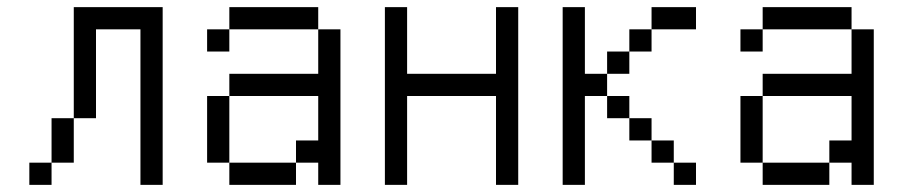

<svg xmlns="http://www.w3.org/2000/svg" viewBox="-20 -520 2540 540"><path d="M125 -62.5H62.5V0H125ZM125 -62.5H187.5Q187.5 -62.5 187.5 -187.5H125Q125 -187.5 125 -62.5ZM375 -437.5V0H437.5Q437.5 0 437.5 -500H187.5V-187.5H250Q250 -187.5 250 -437.5Z M625 -62.5V0H812.5V-62.5ZM625 -62.5V-250H562.5V-62.5ZM875 -62.5V0H937.5V-437.5H875Q875 -437.5 875 -312.5H625V-250H875Q875 -250 875 -125H812.5V-62.5ZM625 -437.5H562.5V-375H625ZM625 -437.5H875V-500H625Z M1062.5 -500Q1062.5 -500 1062.5 0H1125Q1125 0 1125 -250H1375Q1375 -250 1375 0H1437.5Q1437.5 0 1437.5 -500H1375V-312.5H1125V-500Z M1937.5 0V-62.5H1875V0ZM1937.5 -437.5V-500H1812.5V-437.5H1750V-375H1687.5V-312.5H1625V-500H1562.5Q1562.5 -500 1562.5 0H1625Q1625 0 1625 -250H1687.5V-187.5H1750V-125H1812.5V-62.5H1875V-125H1812.5V-187.5H1750V-250H1687.5V-312.5H1750V-375H1812.5V-437.5Z M2125 -62.5V0H2312.5V-62.5ZM2125 -62.5V-250H2062.5V-62.5ZM2375 -62.5V0H2437.5V-437.5H2375Q2375 -437.5 2375 -312.5H2125V-250H2375Q2375 -250 2375 -125H2312.5V-62.5ZM2125 -437.5H2062.5V-375H2125ZM2125 -437.5H2375V-500H2125Z"/></svg>

Font: Unifont
Style: Regular
Weight: 500
Version: Version 13.0.05